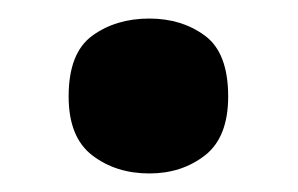

<svg xmlns="http://www.w3.org/2000/svg" viewBox="-20 -457 321 207"><path d="M54 -353Q54 -400 79.5 -418.5Q105 -437 141 -437Q176 -437 201 -418.5Q226 -400 226 -353Q226 -309 201 -289.5Q176 -270 141 -270Q105 -270 79.5 -289.5Q54 -309 54 -353Z"/></svg>

Font: Noto Sans Symbols
Style: Bold
Weight: 700
Version: Version 2.002